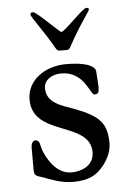

<svg xmlns="http://www.w3.org/2000/svg" viewBox="-50 -686 493 739"><g transform="rotate(-5 196.5 -316.0)"><path d="M95 -640C95 -630 142 -571 180 -503C186 -492 192 -492 198 -492H223C240 -492 230 -505 317 -632C319 -636 321 -639 321 -641C321 -646 314 -647 311 -647C297 -647 221 -563 208 -563C201 -563 119 -648 106 -648C103 -648 95 -648 95 -640ZM55 -43C55 -18 67 -19 91 -11C106 -6 151 16 203 16C263 16 288 -3 302 -15C331 -41 355 -81 355 -119C355 -197 328 -227 233 -263C185 -281 126 -294 126 -353C126 -383 155 -404 193 -404C283 -404 297 -312 314 -312C328 -312 332 -319 332 -341C332 -352 328 -398 328 -401C328 -408 318 -438 214 -438C136 -438 63 -391 63 -314C63 -170 287 -213 287 -92C287 -35 231 -21 200 -21C138 -21 106 -88 96 -113C87 -136 91 -156 70 -156C63 -156 55 -145 55 -130Z"/></g></svg>

Font: OFL Sorts Mill Goudy
Style: Regular
Weight: 500
Version: Version 003.000